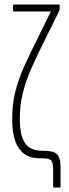

<svg xmlns="http://www.w3.org/2000/svg" viewBox="-20 -703 306 853"><path d="M221 130Q216 130 216 125V52Q216 17 206 8.5Q196 0 166 0H155Q95 0 64.5 -43Q34 -86 34 -176Q34 -239 48 -295Q62 -351 85.5 -403.5Q109 -456 135 -508L206 -652H42Q38 -652 38 -656V-678Q38 -683 42 -683H240Q245 -683 245 -678V-661Q245 -659 244.5 -658Q244 -657 243 -654L166 -499Q140 -446 117.5 -395Q95 -344 81.5 -290.5Q68 -237 68 -176Q68 -100 91.5 -66.5Q115 -33 171 -33Q200 -33 217 -27.5Q234 -22 241.5 -6Q249 10 249 44V125Q249 130 245 130Z"/></svg>

Font: Sofia Sans Extra Condensed ExtraLight
Style: Regular
Weight: 250
Designer: Botio Nikoltchev, Ani Petrova
Foundry: lettersoup
Version: Version 4.101